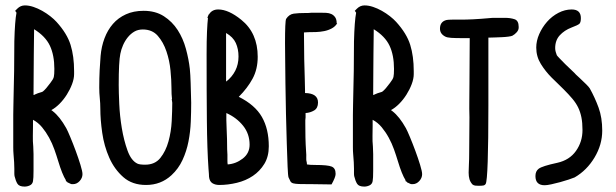

<svg xmlns="http://www.w3.org/2000/svg" viewBox="-20 -772 2277 710"><path d="M29 -263V-347Q29 -365 29.5 -379.5Q30 -394 30 -405Q33 -507 33 -619Q34 -657 36 -683.5Q38 -710 41 -725L36 -732L44 -740Q56 -752 72 -752Q87 -752 103.5 -746.5Q120 -741 136 -732Q152 -723 166 -712Q180 -701 189 -691Q228 -648 241 -606Q254 -564 254 -509V-498Q254 -481 246.5 -461Q239 -441 227 -422Q215 -403 200 -388Q185 -373 170 -365L172 -363Q173 -363 173 -362.5Q173 -362 174 -362L175 -361Q201 -341 225 -298Q230 -289 240 -265Q250 -241 260 -214Q270 -187 277.5 -162.5Q285 -138 285 -128Q285 -114 274.5 -102.5Q264 -91 250 -91H246Q243 -91 239.5 -93Q236 -95 231 -97V-96Q230 -97 229.5 -98Q229 -99 228 -100Q225 -101 223 -103L224 -105Q210 -127 195 -177Q189 -197 181 -219.5Q173 -242 161.5 -263Q150 -284 135.5 -301.5Q121 -319 102 -329V-307Q102 -289 101.5 -269.5Q101 -250 103 -230Q104 -217 104 -202Q104 -187 104 -172V-141Q104 -127 103.5 -117Q103 -107 102 -102Q100 -91 90.5 -86.5Q81 -82 71 -82Q51 -82 44.5 -92.5Q38 -103 34 -120Q33 -124 33 -131Q33 -138 33 -148Q33 -169 30 -202Q29 -213 29 -228Q29 -243 29 -263ZM104 -430V-421H106L110 -423Q121 -428 129 -430Q137 -432 139 -434Q144 -438 151 -446Q158 -454 166 -465Q177 -479 179 -487.5Q181 -496 181 -517Q181 -568 164.5 -603Q148 -638 106 -664V-654Q106 -636 105.5 -615.5Q105 -595 105 -572Q105 -541 104.5 -506.5Q104 -472 104 -430Z M352 -565Q355 -600 366.5 -630.5Q378 -661 397.5 -683.5Q417 -706 445.5 -719Q474 -732 511 -732Q555 -732 586 -712Q617 -692 637 -661Q657 -630 667.5 -591.5Q678 -553 682 -517Q684 -497 685 -465.5Q686 -434 687 -392Q687 -359 685.5 -322Q684 -285 677 -249Q670 -213 655 -180.5Q640 -148 614 -124Q575 -88 520 -88Q469 -88 436 -117Q403 -146 384 -189Q365 -232 358 -281Q351 -330 351 -370Q351 -390 349 -409Q347 -428 347 -448Q347 -483 348.5 -512.5Q350 -542 352 -565ZM419 -458Q419 -432 421 -387.5Q423 -343 430.5 -298Q438 -253 451.5 -215.5Q465 -178 488 -167Q496 -163 517 -163Q553 -163 573 -188Q593 -213 603 -249Q613 -285 615 -324.5Q617 -364 617 -392L615 -406H616Q615 -414 614.5 -424.5Q614 -435 614 -449Q614 -475 610.5 -511.5Q607 -548 595.5 -582Q584 -616 563.5 -639.5Q543 -663 508 -663Q490 -663 476.5 -655Q463 -647 452.5 -634Q442 -621 435 -605Q428 -589 425 -573Q419 -545 419 -458Z M749 -705 747 -706Q748 -709 749 -712Q750 -715 752 -719H753Q764 -737 787 -737Q825 -737 872 -699Q933 -650 933 -562Q933 -516 914 -481Q895 -446 863 -414Q923 -384 948.5 -339.5Q974 -295 974 -231Q974 -193 957.5 -166Q941 -139 915 -121.5Q889 -104 856 -96Q823 -88 791 -88Q776 -88 765.5 -94.5Q755 -101 753 -118Q753 -121 752.5 -129Q752 -137 751 -148Q746 -220 745 -325Q744 -430 744 -572Q744 -623 745.5 -655.5Q747 -688 749 -705ZM818 -298Q819 -278 819.5 -257.5Q820 -237 820 -220Q820 -215 820.5 -210Q821 -205 821 -200Q821 -187 821 -178Q821 -169 822 -164Q852 -166 877.5 -185.5Q903 -205 903 -237Q903 -277 879 -307Q855 -337 817 -354V-345Q817 -339 817 -327.5Q817 -316 818 -298ZM862 -563Q862 -591 852 -613Q842 -635 816 -650V-476Q816 -471 816.5 -472Q817 -473 816 -470Q838 -487 850 -510.5Q862 -534 862 -563Z M1034 -613Q1034 -694 1038 -702Q1049 -719 1066 -721.5Q1083 -724 1113 -724H1120Q1126 -725 1133 -725Q1140 -725 1148 -725H1164Q1175 -725 1186 -724.5Q1197 -724 1205.5 -720Q1214 -716 1219.5 -708Q1225 -700 1225 -686H1227Q1220 -674 1207 -667Q1194 -660 1179 -657Q1164 -654 1148.5 -653.5Q1133 -653 1120 -653Q1116 -653 1112 -652.5Q1108 -652 1104 -652L1105 -553Q1106 -511 1107 -481.5Q1108 -452 1108 -437V-428Q1156 -427 1156 -393Q1156 -372 1141.5 -363.5Q1127 -355 1110 -354V-338Q1109 -333 1109 -327.5Q1109 -322 1109 -314Q1109 -290 1109.5 -264.5Q1110 -239 1112 -210Q1113 -199 1112.5 -189Q1112 -179 1114 -173Q1115 -170 1115 -164Q1120 -163 1127.5 -162.5Q1135 -162 1146 -162Q1192 -162 1206.5 -156Q1221 -150 1221 -130V-128Q1221 -117 1206 -90L1136 -91H1127Q1100 -91 1086 -91.5Q1072 -92 1064.5 -94Q1057 -96 1054 -101.5Q1051 -107 1047 -116Q1045 -121 1043.5 -156Q1042 -191 1040.5 -241.5Q1039 -292 1037.5 -351Q1036 -410 1035.5 -463.5Q1035 -517 1034.5 -558Q1034 -599 1034 -613Z M1285 -263V-347Q1285 -365 1285.5 -379.5Q1286 -394 1286 -405Q1289 -507 1289 -619Q1290 -657 1292 -683.5Q1294 -710 1297 -725L1292 -732L1300 -740Q1312 -752 1328 -752Q1343 -752 1359.5 -746.5Q1376 -741 1392 -732Q1408 -723 1422 -712Q1436 -701 1445 -691Q1484 -648 1497 -606Q1510 -564 1510 -509V-498Q1510 -481 1502.5 -461Q1495 -441 1483 -422Q1471 -403 1456 -388Q1441 -373 1426 -365L1428 -363Q1429 -363 1429 -362.5Q1429 -362 1430 -362L1431 -361Q1457 -341 1481 -298Q1486 -289 1496 -265Q1506 -241 1516 -214Q1526 -187 1533.5 -162.5Q1541 -138 1541 -128Q1541 -114 1530.5 -102.5Q1520 -91 1506 -91H1502Q1499 -91 1495.5 -93Q1492 -95 1487 -97V-96Q1486 -97 1485.5 -98Q1485 -99 1484 -100Q1481 -101 1479 -103L1480 -105Q1466 -127 1451 -177Q1445 -197 1437 -219.5Q1429 -242 1417.5 -263Q1406 -284 1391.5 -301.5Q1377 -319 1358 -329V-307Q1358 -289 1357.5 -269.5Q1357 -250 1359 -230Q1360 -217 1360 -202Q1360 -187 1360 -172V-141Q1360 -127 1359.5 -117Q1359 -107 1358 -102Q1356 -91 1346.5 -86.5Q1337 -82 1327 -82Q1307 -82 1300.5 -92.5Q1294 -103 1290 -120Q1289 -124 1289 -131Q1289 -138 1289 -148Q1289 -169 1286 -202Q1285 -213 1285 -228Q1285 -243 1285 -263ZM1360 -430V-421H1362L1366 -423Q1377 -428 1385 -430Q1393 -432 1395 -434Q1400 -438 1407 -446Q1414 -454 1422 -465Q1433 -479 1435 -487.5Q1437 -496 1437 -517Q1437 -568 1420.5 -603Q1404 -638 1362 -664V-654Q1362 -636 1361.5 -615.5Q1361 -595 1361 -572Q1361 -541 1360.5 -506.5Q1360 -472 1360 -430Z M1607 -666Q1607 -692 1631 -698Q1640 -700 1682 -699.5Q1724 -699 1790 -705Q1798 -706 1808.5 -706Q1819 -706 1828 -706H1848Q1867 -706 1882.5 -701Q1898 -696 1898 -673V-670Q1898 -661 1891 -653Q1884 -645 1875 -640Q1871 -638 1859.5 -636.5Q1848 -635 1835 -634.5Q1822 -634 1810 -633.5Q1798 -633 1792 -633H1786V-381Q1786 -249 1783.5 -174.5Q1781 -100 1776 -92Q1773 -87 1767 -86Q1761 -85 1751 -85Q1745 -85 1738.5 -85.5Q1732 -86 1727 -90Q1719 -99 1716 -109.5Q1713 -120 1713 -133.5Q1713 -147 1714 -164.5Q1715 -182 1715 -206Q1715 -240 1715.5 -272.5Q1716 -305 1716 -338Q1715 -370 1715.5 -401Q1716 -432 1716 -463L1717 -631H1689Q1664 -631 1648.5 -632Q1633 -633 1626 -637Q1607 -647 1607 -666Z M1960 -121Q1960 -139 1972 -148Q1985 -158 2041 -170Q2086 -180 2110 -214Q2134 -248 2134 -291Q2134 -318 2130 -338Q2126 -358 2118 -374.5Q2110 -391 2096.5 -407Q2083 -423 2065 -441Q2050 -456 2038.5 -467Q2027 -478 2020 -485Q1997 -508 1980 -535.5Q1963 -563 1963 -596Q1963 -621 1974 -646Q1985 -671 2003 -691.5Q2021 -712 2045 -724.5Q2069 -737 2094 -737Q2128 -737 2128 -705Q2128 -689 2122.5 -684Q2117 -679 2093 -670Q2067 -660 2050 -641.5Q2033 -623 2033 -594Q2033 -587 2035 -580Q2037 -573 2039 -568Q2039 -567 2048.5 -557Q2058 -547 2070 -535Q2082 -523 2094 -512Q2106 -501 2110 -496L2123 -484Q2138 -470 2148 -460Q2158 -450 2161 -445Q2180 -411 2193.5 -374Q2207 -337 2207 -289Q2207 -237 2178.5 -189.5Q2150 -142 2105 -116Q2098 -113 2083 -108Q2068 -103 2051.5 -98.5Q2035 -94 2019 -90.5Q2003 -87 1994 -87Q1960 -87 1960 -121Z"/></svg>

Font: PreciousPlastic
Style: Regular
Weight: 700
Version: Version 001.006